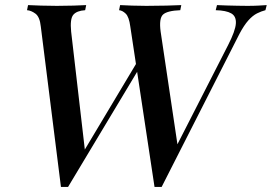

<svg xmlns="http://www.w3.org/2000/svg" viewBox="-20 -728 1066 753"><path d="M538 -480 247 5H219L140 -624Q136 -662 119 -674.5Q102 -687 86 -688L90 -708Q112 -707 141.5 -706Q171 -705 203 -705Q238 -705 268.5 -706Q299 -707 318 -708L314 -688Q281 -686 267.5 -670Q254 -654 259 -604L314 -130L298 -117L530 -505ZM875 -552Q903 -607 905 -635.5Q907 -664 887 -675.5Q867 -687 826 -688L831 -708Q848 -707 869 -706.5Q890 -706 911.5 -705.5Q933 -705 950 -705Q975 -705 992.5 -706Q1010 -707 1026 -708L1021 -688Q1005 -684 988 -675.5Q971 -667 954 -648Q937 -629 919 -595L614 5H586L491 -624Q486 -662 473 -674.5Q460 -687 447 -688L451 -708Q471 -707 498 -706Q525 -705 554 -705Q596 -705 632.5 -706Q669 -707 691 -708L687 -688Q636 -686 619.5 -671Q603 -656 610 -604L678 -148L663 -137Z"/></svg>

Font: Playfair Display Medium
Style: Italic
Weight: 500
Italic angle: -14°
Designer: Claus Eggers Sørensen
Foundry: Claus Eggers Sørensen
Version: Version 1.203